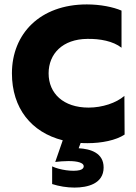

<svg xmlns="http://www.w3.org/2000/svg" viewBox="-20 -567 617 869"><path d="M544 42 543 -133C506 -101 443 -80 381 -80C267 -80 200 -144 200 -235C200 -324 264 -390 375 -391C432 -392 492 -381 530 -351V-519C493 -535 435 -547 373 -547C161 -547 34 -414 34 -235C34 -77 122 32 264 68L230 166C248 164 268 162 290 162C306 162 359 163 359 186C359 193 353 200 341 203C310 211 249 202 216 186V266C247 276 283 282 317 282C376 282 449 265 449 191C449 125 390 107 336 104L345 80C355 81 365 81 376 81C440 81 505 68 544 42Z"/></svg>

Font: LINE Seed JP App_OTF ExtraBold
Style: Regular
Weight: 800
Designer: LINE & Fontrix & Fontworks
Version: Version 1.013